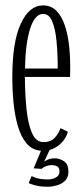

<svg xmlns="http://www.w3.org/2000/svg" viewBox="-20 -547 309 710"><path d="M157.5 143.5Q130 143.5 111.8 138.8Q93.5 134 86 130L97 104Q102 107.5 117.5 112Q133 116.5 157.5 116.5Q173.5 116.5 186.8 109.2Q200 102 200 87.5Q200 72.5 191 68Q182 63.5 170 63.5Q161.5 63.5 151 67.2Q140.5 71 134 77.5L104.5 75.5L131.5 10.5Q99 8 78.2 -16.8Q57.5 -41.5 46 -81Q34.5 -120.5 30 -167.8Q25.5 -215 25.5 -262.5Q25.5 -391.5 56.8 -459.2Q88 -527 139 -527Q169 -527 188.5 -507.2Q208 -487.5 219.2 -454.5Q230.5 -421.5 235 -382.2Q239.5 -343 239.5 -304Q239.5 -293.5 239.5 -283Q239.5 -272.5 239 -262.5H72Q72.5 -199 78 -144Q83.5 -89 98.2 -55.2Q113 -21.5 141 -21.5Q169 -21.5 183.8 -39Q198.5 -56.5 203.5 -73L231 -60Q225 -37 206.8 -18.2Q188.5 0.5 163.5 7.5L143 51.5Q145.5 48 157 43.2Q168.5 38.5 182.5 38.5Q201 38.5 217 49.5Q233 60.5 233 88Q233 109.5 220.5 121.5Q208 133.5 190.5 138.5Q173 143.5 157.5 143.5ZM139 -495.5Q109 -495.5 91.5 -441Q74 -386.5 72.5 -293.5H193.5Q193.5 -349 189 -395Q184.5 -441 172.8 -468.5Q161 -496 139 -495.5Z"/></svg>

Font: Imbue 10pt ExtraLight
Style: Regular
Weight: 200
Designer: Tyler Finck
Foundry: Etcetera Type Company
Version: Version 1.102; ttfautohint (v1.8.3)